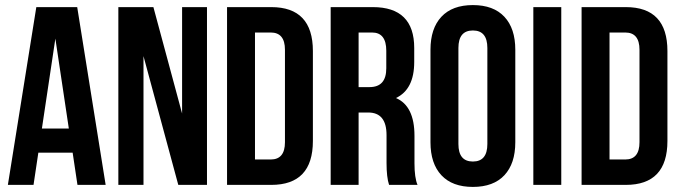

<svg xmlns="http://www.w3.org/2000/svg" viewBox="-20 -728 2678 756"><path d="M396 0H285L266 -127H131L112 0H11L123 -700H284ZM145 -222H251L198 -576Z M545 -507V0H446V-700H584L697 -281V-700H795V0H682Z M874 -700H1048Q1212 -700 1212 -527V-173Q1212 0 1048 0H874ZM984 -600V-100H1046Q1102 -100 1102 -168V-532Q1102 -600 1046 -600Z M1512 0Q1502 -30 1502 -86V-196Q1502 -285 1430 -285H1392V0H1282V-700H1448Q1611 -700 1611 -539V-484Q1611 -376 1539 -342Q1612 -311 1612 -193V-85Q1612 -28 1624 0ZM1392 -600V-385H1435Q1501 -385 1501 -459V-528Q1501 -600 1445 -600Z M1785 -161Q1785 -92 1842 -92Q1899 -92 1899 -161V-539Q1899 -608 1842 -608Q1785 -608 1785 -539ZM1675 -532Q1675 -616 1718 -662Q1761 -708 1842 -708Q1923 -708 1966 -662Q2009 -616 2009 -532V-168Q2009 -84 1966 -38Q1923 8 1842 8Q1761 8 1718 -38Q1675 -84 1675 -168Z M2080 -700H2190V0H2080Z M2270 -700H2444Q2608 -700 2608 -527V-173Q2608 0 2444 0H2270ZM2380 -600V-100H2442Q2498 -100 2498 -168V-532Q2498 -600 2442 -600Z"/></svg>

Font: Adderley Bold
Style: Regular
Weight: 700
Designer: gorohovskiy
Version: Version 1.003 November 13, 2017